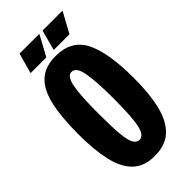

<svg xmlns="http://www.w3.org/2000/svg" viewBox="-255 -862 932 932"><g transform="rotate(-45 211.0 -396.0)"><path d="M207 12Q135 12 94 -28Q53 -68 36 -143Q19 -218 19 -325Q19 -442 36.5 -519Q54 -596 95.5 -634Q137 -672 209 -672Q318 -672 360.5 -586.5Q403 -501 403 -327Q403 -219 384.5 -143.5Q366 -68 323.5 -28Q281 12 207 12ZM210 -96Q240 -96 251.5 -148.5Q263 -201 263 -329Q263 -440 252.5 -501.5Q242 -563 209 -563Q181 -563 170 -508Q159 -453 159 -329Q159 -239 163.5 -188Q168 -137 179.5 -116.5Q191 -96 210 -96ZM173 -699H65L94 -804H230ZM332 -699H224L252 -804H389Z"/></g></svg>

Font: Bricolage Grotesque 48pt Condensed Bricolage Grotesque 48pt Condensed Regular
Style: Bold
Weight: 700
Width: 3
Designer: Mathieu Triay
Foundry: Atelier Triay
Version: Version 1.000; ttfautohint (v1.8.4.7-5d5b);gftools[0.9.32]